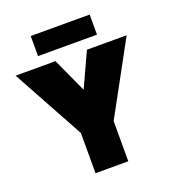

<svg xmlns="http://www.w3.org/2000/svg" viewBox="-178 -952 960 1065"><g transform="rotate(-20 302.0 -419.0)"><path d="M202.5 -237.5 -29 -660H206.5L299 -457.5L392 -660H626.5L396 -237.5V0H202.5ZM125 -719.5V-838H473V-719.5Z"/></g></svg>

Font: League Spartan Thin Black
Style: Regular
Weight: 900
Version: Version 2.002